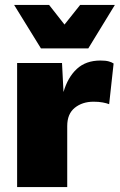

<svg xmlns="http://www.w3.org/2000/svg" viewBox="-20 -754 483 774"><path d="M49 0V-500H230L236 -383Q253 -442 289.5 -476Q326 -510 385 -510Q406 -510 418.5 -506.5Q431 -503 438 -498L420 -334Q410 -338 394 -341Q378 -344 357 -344Q312 -344 281.5 -319.5Q251 -295 251 -246V0ZM443 -734 336 -559H145L37 -734H178L240 -655L303 -734Z"/></svg>

Font: Work Sans ExtraBold
Style: Regular
Weight: 800
Designer: Wei Huang
Foundry: Wei Huang
Version: Version 2.012; ttfautohint (v1.8.3)